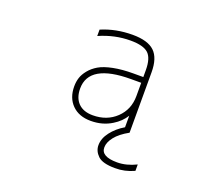

<svg xmlns="http://www.w3.org/2000/svg" viewBox="-124 -709 1249 1102"><g transform="rotate(20 500.0 -158.0)"><path d="M649.4 -293H587.9Q331.1 -293 331.1 -142.6Q331.1 -85.9 362.3 -54.2Q393.6 -22.5 451.2 -22.5Q537.1 -22.5 593.3 -76.2Q649.4 -129.9 649.4 -211.9ZM674.8 183.6Q731.4 183.6 791 154.3V193.4Q733.4 219.7 674.8 218.8Q598.6 218.8 569.8 190.9Q541 163.1 541 127Q541 85.9 571.3 46.4Q601.6 6.8 649.4 -21.5V-91.8Q624 -50.8 579.1 -23.4Q523.4 11.7 451.2 11.7Q378.9 11.7 336.9 -30.3Q294.9 -72.3 294.9 -142.6Q294.9 -170.9 302.7 -195.3Q310.5 -219.7 330.6 -244.6Q350.6 -269.5 381.8 -288.1Q413.1 -306.6 466.8 -317.4Q520.5 -328.1 587.9 -328.1H649.4V-370.1Q649.4 -443.4 618.7 -471.7Q587.9 -500 509.8 -500Q413.1 -500 320.3 -459V-498Q407.2 -535.2 509.8 -535.2Q602.5 -535.2 643.6 -496.1Q684.6 -457 684.6 -370.1V-1Q629.9 29.3 603.5 63Q577.1 96.7 577.1 127Q576.2 183.6 674.8 183.6Z"/></g></svg>

Font: Gen Shin Gothic Monospace ExtraLight
Style: Regular
Weight: 200
Designer: [Source Han Sans]
Ryoko NISHIZUKA  (kana & ideographs); Paul D. Hunt (Latin, Greek & Cyrillic); Wenlong ZHANG  (bopomofo
Version: Version 1.002.20150607